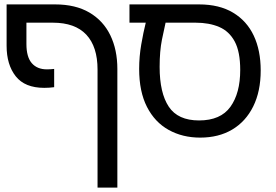

<svg xmlns="http://www.w3.org/2000/svg" viewBox="-20 -612 1254 872"><path d="M181 -213Q93 -213 51.5 -265.5Q10 -318 10 -404V-592H230Q323 -592 386 -555Q449 -518 481 -452Q513 -386 513 -299V240H423V-296Q423 -400 372 -454.5Q321 -509 220 -509H100V-412Q100 -353 124.5 -325Q149 -297 193 -297Q201 -297 209.5 -297.5Q218 -298 226 -299V-216Q204 -213 181 -213Z M889 13Q809 13 746 -22Q683 -57 647.5 -126.5Q612 -196 612 -299Q612 -355 621.5 -410Q631 -465 642 -509H568V-592H884Q976 -592 1038.5 -554.5Q1101 -517 1132.5 -450Q1164 -383 1164 -292Q1164 -197 1130 -128.5Q1096 -60 1034.5 -23.5Q973 13 889 13ZM884 -65Q982 -65 1026.5 -127Q1071 -189 1071 -294Q1071 -377 1046 -423.5Q1021 -470 975.5 -489.5Q930 -509 868 -509H732Q726 -484 715.5 -432Q705 -380 705 -308Q705 -190 746.5 -127.5Q788 -65 884 -65Z"/></svg>

Font: Go Noto Kurrent-Regular
Style: Regular
Weight: 400
Designer: Monotype Design Team
Foundry: Monotype Imaging Inc.
Version: Version 2.012; ttfautohint (v1.8.4.7-5d5b)